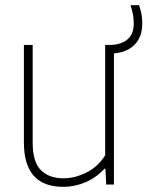

<svg xmlns="http://www.w3.org/2000/svg" viewBox="-20 -714 570 743"><path d="M421 -507.5V0H391L388 -61H384Q352.5 -26.5 311 -8.8Q269.5 9 225 9Q72.5 9 72.5 -162V-540H106.5V-160.5Q106.5 -87.5 138 -55.8Q169.5 -24 226 -24Q269 -24 313.5 -45.8Q358 -67.5 387 -113V-540H403Q446.5 -540 472 -560.5Q497.5 -581 497.5 -623Q497.5 -642.5 494.5 -658.5Q491.5 -674.5 485 -694H518Q524.5 -676 527.5 -659.8Q530.5 -643.5 530.5 -622Q530.5 -571 500.8 -541Q471 -511 421 -507.5Z"/></svg>

Font: Encode Sans Semi Condensed Thin
Style: Regular
Weight: 250
Width: 4
Designer: Multiple Designers
Foundry: Impallari Type
Version: Version 2.000